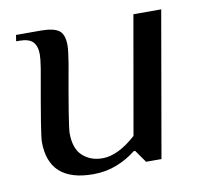

<svg xmlns="http://www.w3.org/2000/svg" viewBox="-61 -536 659 612"><g transform="rotate(-10 268.5 -230.0)"><path d="M50 -120Q50 -132 58 -182Q66 -232 87 -350Q92 -382 92 -395Q92 -423 79 -436.5Q66 -450 35 -450H25L28 -470H108Q149 -470 166.5 -457.5Q184 -445 184 -409Q184 -392 177 -350Q142 -156 142 -132Q142 -82 167.5 -58.5Q193 -35 232 -35Q282 -35 341 -88L408 -470H498L416 0H366L338 -40H333Q306 -18 270.5 -4Q235 10 194 10Q50 10 50 -120Z"/></g></svg>

Font: Philosopher
Style: Italic
Weight: 400
Italic angle: -10°
Designer: Jovanny Lemonad
Foundry: Jovanny Lemonad
Version: Version 2.000